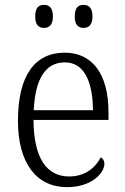

<svg xmlns="http://www.w3.org/2000/svg" viewBox="-20 -761 515 791"><path d="M324 -646C345 -646 361 -658 361 -693C361 -730 345 -741 324 -741C303 -741 288 -730 288 -693C288 -658 303 -646 324 -646ZM161 -646C182 -646 198 -658 198 -693C198 -730 182 -741 161 -741C140 -741 125 -730 125 -693C125 -658 140 -646 161 -646ZM256 10C359 10 410 -49 410 -86C410 -100 403 -109 395 -113C374 -71 331 -34 265 -34C173 -34 119 -108 118 -267H427V-299C427 -456 360 -544 247 -544C124 -544 54 -451 54 -263C54 -89 130 10 256 10ZM363 -307H119C125 -431 164 -504 247 -504C327 -504 362 -425 363 -307Z"/></svg>

Font: Noto Serif Devanagari SemiCondensed Light
Style: Regular
Weight: 300
Width: 4
Designer: Universal Thirst, Indian Type Foundry and the Monotype Design Team
Foundry: Monotype Imaging Inc.
Version: Version 2.004